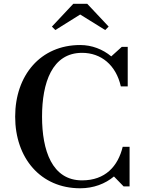

<svg xmlns="http://www.w3.org/2000/svg" viewBox="-20 -1002 794 1032"><path d="M411 -924 545.5 -840.5 564 -859 449 -981.5H374L259 -859L277.5 -840.5ZM676.5 -213H639.5C614 -108 546 -32.5 421 -32.5C259.5 -32.5 206 -193.5 206 -375C206 -556.5 259.5 -718 421 -718C523 -718 603.5 -653 629.5 -537.5H666.5V-750H634.5L578 -699C532.5 -737 474 -760 411 -760C198 -760 61.5 -597.5 61.5 -375C61.5 -152.5 198 10 411 10C482.5 10 545.5 -14 592.5 -53.5L644.5 0H676.5Z"/></svg>

Font: Bodoni* 06pt Medium
Style: Regular
Weight: 500
Version: Version 2.3